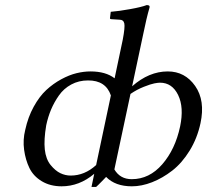

<svg xmlns="http://www.w3.org/2000/svg" viewBox="-20 -718 809 750"><path d="M413.1 -345.2Q393.1 -404.3 323.7 -403.8Q287.6 -403.8 258.3 -387.9Q229 -372.1 210.2 -345.2Q191.4 -318.4 179.4 -289.8Q167.5 -261.2 160.6 -229Q150.9 -171.9 155 -134Q159.2 -96.2 177.7 -73.5Q196.3 -50.8 215.8 -41.5Q235.4 -32.2 255.9 -32.2Q310.5 -32.2 355.5 -73.2ZM426.8 -56.2Q449.2 -18.1 494.6 -18.1Q563.5 -18.1 614 -76.4Q664.6 -134.8 683.6 -224.1Q699.2 -298.8 675.8 -346.9Q652.3 -395 605 -395Q597.2 -395 583 -392.3Q568.8 -389.6 541.7 -378.9Q514.6 -368.2 489.7 -351.1ZM459.5 -563Q468.8 -611.8 465.6 -626.5Q462.4 -641.1 446.3 -641.1L414.6 -643.1Q408.7 -643.6 409.7 -647.9L412.6 -671.9Q443.8 -674.3 488.5 -682.4Q533.2 -690.4 553.2 -698.2Q560.1 -698.2 562.7 -695.8Q565.4 -693.4 564 -688Q552.2 -647.9 539.1 -583L496.1 -380.9Q562 -439 635.3 -439Q702.6 -439 742.4 -382.1Q782.2 -325.2 763.2 -236.8Q750.5 -177.7 720.7 -129.4Q690.9 -81.1 652.8 -51.5Q614.7 -22 574 -6.1Q533.2 9.8 495.1 9.8Q430.2 9.8 394.5 -26.9Q393.1 -25.4 378.2 -10Q363.3 5.4 355.5 12.2H337.4L348.1 -39.1Q290 9.8 220.7 9.8Q176.3 9.8 143.3 -10Q110.4 -29.8 95 -61.5Q79.6 -93.3 74.2 -132.6Q68.8 -171.9 78.6 -210.9Q89.4 -260.7 111.6 -301Q133.8 -341.3 160.6 -366.2Q187.5 -391.1 219 -408.2Q250.5 -425.3 278.8 -432.1Q307.1 -439 333.5 -439Q393.1 -439 427.7 -412.1Z"/></svg>

Font: Linux Biolinum
Style: Italic
Weight: 400
Italic angle: -12°
Designer: Philipp H. Poll
Foundry: Philipp H. Poll
Version: Version 1.1.3 ; ttfautohint (v0.9)